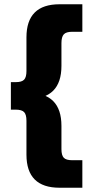

<svg xmlns="http://www.w3.org/2000/svg" viewBox="-20 -751 436 900"><path d="M366 0V129H259Q104 129 104 -26V-185Q104 -214 93 -225.5Q82 -237 54 -237H31V-366H54Q82 -366 93 -377.5Q104 -389 104 -418V-576Q104 -731 259 -731H366V-602H318Q290 -602 279 -590Q268 -578 268 -549V-442Q268 -287 113 -287V-316Q268 -316 268 -161V-52Q268 -23 279 -11.5Q290 0 318 0Z"/></svg>

Font: Wix Madefor Display ExtraBold
Style: Regular
Weight: 800
Designer: Dalton Maag Ltd
Foundry: Dalton Maag Ltd
Version: Version 3.100